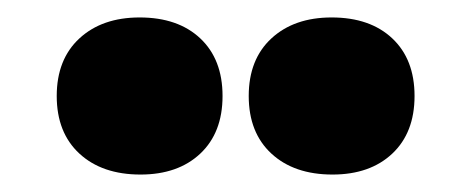

<svg xmlns="http://www.w3.org/2000/svg" viewBox="-20 -980 540 220"><path d="M141 -780Q97 -780 71 -804Q45 -828 45 -870Q45 -912 71 -936Q97 -960 140 -960Q184 -960 209.5 -936Q235 -912 235 -870Q235 -828 209.5 -804Q184 -780 141 -780ZM361 -780Q317 -780 291 -804Q265 -828 265 -870Q265 -912 291 -936Q317 -960 360 -960Q404 -960 429.5 -936Q455 -912 455 -870Q455 -828 429.5 -804Q404 -780 361 -780Z"/></svg>

Font: M PLUS 1 Code
Style: Bold
Weight: 700
Designer: Coji Morishita
Foundry: UNDERFOREST DESIGN
Version: Version 1.002